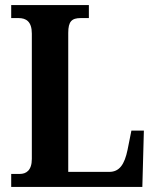

<svg xmlns="http://www.w3.org/2000/svg" viewBox="-20 -734 612 754"><path d="M24 0H539L545 -221H496L481 -146C469 -88 449 -59 409 -59H248V-605C248 -650 262 -663 297 -663H329V-714H24V-663H53C82 -663 105 -650 105 -602V-110C105 -64 82 -51 58 -51H24Z"/></svg>

Font: Noto Serif Myanmar Condensed
Style: Bold
Weight: 700
Width: 3
Designer: Ben Mitchell and the Monotype Design Team
Foundry: Monotype Imaging Inc.
Version: Version 2.106